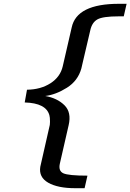

<svg xmlns="http://www.w3.org/2000/svg" viewBox="-20 -771 686 1010"><path d="M110 -232 122 -299Q194 -300 245.5 -333Q297 -366 310 -422L357 -626Q383 -751 606 -751H646L631 -685H604Q521 -685 492.5 -669Q464 -653 455 -612L414 -437Q410 -419 408 -411Q390 -346 332 -309.5Q274 -273 218 -266Q281 -255 319 -217.5Q357 -180 341 -112L295 89Q286 128 313 140.5Q340 153 440 153L425 219H376Q284 219 233.5 190Q183 161 192 106L242 -114Q242 -117 242.5 -122.5Q243 -128 243 -130Q243 -155 240 -164Q223 -229 110 -232Z"/></svg>

Font: Coval
Style: Italic
Weight: 400
Foundry: Context Ltd
Version: Version 001.000